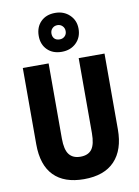

<svg xmlns="http://www.w3.org/2000/svg" viewBox="-107 -1077 840 1157"><g transform="rotate(-10 313.5 -498.5)"><path d="M564 -250Q564 -125 500 -57.5Q436 10 312 10Q191 10 127.5 -55Q64 -120 64 -247V-714H222V-254Q222 -186 245 -156.5Q268 -127 314 -127Q362 -127 384 -157Q406 -187 406 -255V-714H564ZM313 -769Q258 -769 225 -802Q192 -835 192 -887Q192 -941 225 -974Q258 -1007 313 -1007Q366 -1007 401 -973.5Q436 -940 436 -889Q436 -836 401.5 -802.5Q367 -769 313 -769ZM314 -845Q332 -845 344.5 -857Q357 -869 357 -888Q357 -907 344.5 -919.5Q332 -932 314 -932Q295 -932 282.5 -919.5Q270 -907 270 -888Q270 -869 281 -857Q292 -845 314 -845Z"/></g></svg>

Font: Noto Sans Lao Condensed ExtraBold
Style: Regular
Weight: 800
Width: 3
Designer: Monotype Design Team
Foundry: Monotype Imaging Inc.
Version: Version 2.003; ttfautohint (v1.8.4.7-5d5b)